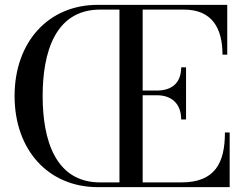

<svg xmlns="http://www.w3.org/2000/svg" viewBox="-20 -770 1010 790"><path d="M725.5 -278.5H745.5V-493H725.5C725.5 -426 683.5 -397.5 626.5 -397.5H567V-730.5H737C854 -730.5 895.5 -652 895.5 -545H915V-750H381.5C179.5 -750 40 -597.5 40 -375C40 -152.5 179 -0.5 381.5 0H925V-225H905.5C905.5 -98 863.5 -19.5 726.5 -19.5H567V-378H626.5C683.5 -378 725.5 -345.5 725.5 -278.5ZM155.5 -375C155.5 -556.5 208 -730.5 392 -730.5H471.5V-19.5H392C208 -19.5 155.5 -193.5 155.5 -375Z"/></svg>

Font: Bodoni* 11
Style: Regular
Weight: 400
Version: Version 2.3